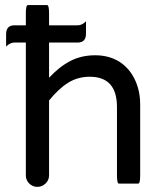

<svg xmlns="http://www.w3.org/2000/svg" viewBox="-20 -725 640 751"><path d="M81.1 -39.1V-558.6H36.1Q19.5 -558.6 3.9 -543Q3.9 -558.6 3.9 -590.8Q3.9 -626 36.1 -626H81.1V-672.9Q81.1 -705.1 88.9 -705.1H164.1Q171.9 -705.1 171.9 -672.9V-626H284.2Q300.8 -626 316.4 -641.6Q316.4 -626 316.4 -593.8Q316.4 -558.6 284.2 -558.6H171.9V-420.9Q211.9 -463.9 254.9 -486.3Q297.9 -508.8 352.5 -508.8Q406.2 -508.8 447.3 -483.4Q486.3 -458 507.3 -414.1Q528.3 -370.1 528.3 -316.4V-39.1Q528.3 -6.8 520.5 -6.8Q520.5 -6.8 445.3 -6.8Q437.5 -6.8 437.5 -39.1V-306.6Q437.5 -424.8 331.1 -424.8Q284.2 -424.8 246.6 -401.4Q209 -377.9 171.9 -332V-39.1Q171.9 -20.5 158.2 -7.3Q144.5 5.9 126 5.9Q107.4 5.9 94.2 -7.3Q81.1 -20.5 81.1 -39.1Z"/></svg>

Font: YuPearl-Regular
Style: Regular
Weight: 400
Designer: Max Yao
Foundry: Max-Everyday
Version: Version 1.011; ttfautohint (v1.8.3)